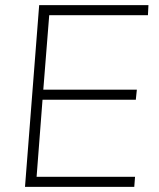

<svg xmlns="http://www.w3.org/2000/svg" viewBox="-20 -725 616 745"><path d="M556 -705 554 -666H171L148 -377H511L507 -338H145L122 -39H504L501 0H77L132 -705Z"/></svg>

Font: Iunito ExtraLight
Style: Italic
Weight: 200
Italic angle: -4.541°
Designer: Vernon Adams
Foundry: Vernon Adams
Version: Version 2.001;November 30, 2019;FontCreator 12.0.0.2547 64-b